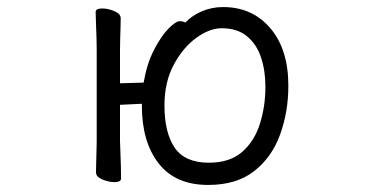

<svg xmlns="http://www.w3.org/2000/svg" viewBox="-20 -506 1040 544"><path d="M382 -212 320 -209V-106Q320 -100 321 -79Q322 -58 322.5 -35Q323 -12 323 0Q323 10 304 10Q288 10 270 2.5Q252 -5 252 -18Q252 -26 252.5 -44.5Q253 -63 253.5 -81Q254 -99 254 -106V-365Q254 -375 253.5 -396Q253 -417 252 -439Q251 -461 251 -472Q251 -482 270 -482Q286 -482 304 -474.5Q322 -467 322 -454Q322 -446 321.5 -429.5Q321 -413 320.5 -395Q320 -377 320 -365V-270L387 -272Q396 -325 416 -364Q436 -403 457 -424.5Q478 -446 489 -446Q494 -446 498 -445Q502 -444 505 -442Q524 -462 552 -474Q580 -486 612 -486Q695 -486 746 -426Q797 -366 797 -263Q797 -189 773.5 -124.5Q750 -60 700 -21Q650 18 570 18Q477 18 429.5 -43Q382 -104 382 -206ZM572 -45Q631 -45 666 -75.5Q701 -106 716.5 -155.5Q732 -205 732 -260Q732 -306 719.5 -343.5Q707 -381 679.5 -403.5Q652 -426 608 -426Q574 -426 536.5 -399Q499 -372 472.5 -323Q446 -274 446 -207Q446 -130 475 -87.5Q504 -45 572 -45Z"/></svg>

Font: Moon Stars Kai T
Style: Regular
Weight: 400
Designer: GuiWonder
Version: Version 1.101